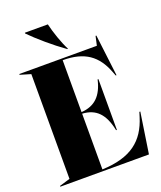

<svg xmlns="http://www.w3.org/2000/svg" viewBox="-166 -1035 956 1140"><g transform="rotate(-20 312.0 -465.5)"><path d="M15 0H575L614 -257H608L599 -228C557 -91 468 -18 285 -11V-363C371 -358 419 -310 441 -202H446V-523H441C419 -427 371 -379 285 -373V-701C424 -701 497 -646 540 -534L550 -508H555L523 -770H518L505 -712H15V-707L82 -687V-25L15 -5ZM130 -926C179 -876 261 -805 333 -754H338C312 -805 288 -876 275 -931H130Z"/></g></svg>

Font: Nyght Serif Dark
Style: Regular
Weight: 800
Designer: Maksym Kobuzan
Version: Version 0.410;Glyphs 3.1.2 (3151)